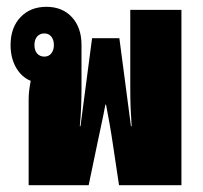

<svg xmlns="http://www.w3.org/2000/svg" viewBox="-20 -543 594 563"><path d="M64 0V-251Q64 -264 65.5 -277Q67 -290 70 -306Q43 -317 27 -345Q11 -373 11 -411Q11 -462 40 -492.5Q69 -523 116 -523Q163 -523 191 -492.5Q219 -462 219 -411V-287Q219 -261 218 -231.5Q217 -202 214 -173H216L250 -431H330L364 -173H366Q364 -202 363 -227Q362 -252 362 -287V-514H512V0H329L311 -120Q306 -154 301.5 -179Q297 -204 291 -236H289Q283 -204 277.5 -179Q272 -154 265 -120L240 0ZM110 -377Q123 -377 130.5 -386.5Q138 -396 138 -411Q138 -426 130.5 -435.5Q123 -445 110 -445Q97 -445 89 -436Q81 -427 81 -411Q81 -395 89 -386Q97 -377 110 -377Z"/></svg>

Font: Noto Sans Thai Looped UI Condensed Black
Style: Regular
Weight: 900
Width: 3
Designer: Cadson Demak Team
Foundry: Cadson Demak Co., Ltd.
Version: Version 1.000; ttfautohint (v1.8.4.7-5d5b)